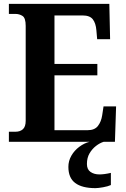

<svg xmlns="http://www.w3.org/2000/svg" viewBox="-20 -734 650 994"><path d="M26 0V-52H60Q84 -52 98.5 -65Q113 -78 113 -109V-600Q113 -641 96.5 -651.5Q80 -662 59 -662H26V-714H546L550 -531H483L479 -577Q476 -614 460.5 -634Q445 -654 408 -654H262V-403H484V-344H262V-60H434Q470 -60 487 -82Q504 -104 509 -137L516 -183H581L575 0ZM474 240Q405 240 369.5 213.5Q334 187 334 130Q334 99 349.5 72Q365 45 390.5 26Q416 7 444 0H517Q497 6 477 21.5Q457 37 443.5 60Q430 83 430 115Q430 143 448.5 156Q467 169 495 169Q507 169 522 167Q537 165 554 161V224Q539 231 513.5 235.5Q488 240 474 240Z"/></svg>

Font: Noto Serif Khmer SemiCondensed
Style: Bold
Weight: 700
Width: 4
Designer: Danh Hong and the Monotype Design Team
Foundry: Monotype Imaging Inc.
Version: Version 2.004; ttfautohint (v1.8.4.7-5d5b)